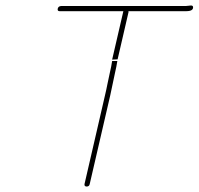

<svg xmlns="http://www.w3.org/2000/svg" viewBox="-20 -644 726 702"><path d="M364 -296 289 29C288 35 291 38 297 38C303 38 307 35 308 29L383 -295C389 -320 395 -355 401 -380C404 -393 407 -407 409 -421H390C388 -407 385 -393 382 -380C376 -355 370 -320 364 -296ZM390 -426 410 -427 450 -600C450 -601 450 -602 449 -603H654C667 -603 685 -603 686 -616C687 -629 671 -622 659 -622H204C197 -622 192 -618 191 -612C190 -606 192 -603 199 -603H431Z"/></svg>

Font: Electronic
Style: ExThnIt
Weight: 100
Version: Version 1.011